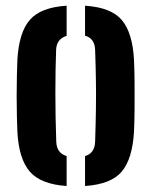

<svg xmlns="http://www.w3.org/2000/svg" viewBox="-20 -628 518 657"><path d="M39.5 -176.5Q38.5 -198 37.8 -230.5Q37 -263 37 -299Q37 -335 37.8 -368.2Q38.5 -401.5 39.5 -424Q45 -518 82.5 -560.5Q120 -603 208 -608.5V-505.5Q173 -494.5 172 -456.5Q169.5 -390.5 169.5 -308.5Q169.5 -226.5 172.5 -144Q173.5 -104 208 -94V8.5Q119.5 2.5 82 -40.8Q44.5 -84 39.5 -176.5ZM271 8.5V-94Q304.5 -103.5 305.5 -144Q307.5 -203 308.2 -253.2Q309 -303.5 308.2 -352.2Q307.5 -401 305.5 -457Q304.5 -496.5 271 -506V-608.5Q361 -602.5 397.2 -559Q433.5 -515.5 438.5 -424Q440 -393.5 440.5 -347Q441 -300.5 440.5 -253.8Q440 -207 438.5 -176.5Q433 -84 396.5 -40.8Q360 2.5 271 8.5Z"/></svg>

Font: Big Shoulders Stencil Text ExtraBold
Style: Regular
Weight: 800
Designer: Patric King
Foundry: XO Type Co
Version: Version 1.000